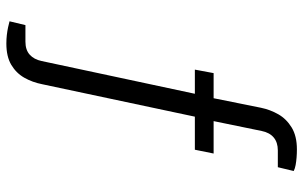

<svg xmlns="http://www.w3.org/2000/svg" viewBox="-195 -576 954 604"><g transform="rotate(90 282.0 -274.0)"><path d="M117 183Q103 183 90 181.5Q77 180 65.5 177.5Q54 175 47 173L59 123H111Q137 123 152 109.5Q167 96 172 72L275 -410H199L210 -469H289L319 -618Q325 -647 339.5 -672.5Q354 -698 381 -714.5Q408 -731 450 -731Q463 -731 475.5 -730Q488 -729 499 -727Q510 -725 518 -721L506 -671H453Q428 -671 412.5 -658Q397 -645 392 -620L361 -469H463L451 -410H347L245 70Q239 101 224.5 126.5Q210 152 184 167.5Q158 183 117 183Z"/></g></svg>

Font: Archivo SemiBold Light
Style: Regular
Weight: 300
Version: Version 2.001